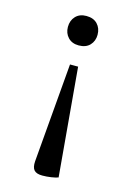

<svg xmlns="http://www.w3.org/2000/svg" viewBox="-108 -528 544 800"><g transform="rotate(15 164.0 -128.0)"><path d="M184 -260 225 207Q215 211 195.5 214Q176 217 157 217Q132 217 121.5 205.5Q111 194 113 167L149 -260ZM163 -473Q194 -473 211 -455Q228 -437 228 -409Q228 -382 211 -364Q194 -346 163 -346Q134 -346 117 -364Q100 -382 100 -409Q100 -437 117 -455Q134 -473 163 -473Z"/></g></svg>

Font: Gulzar
Style: Regular
Weight: 400
Designer: Borna Izadpanah, Alice Savoie, Simon Cozens, Fiona Ross
Version: Version 1.000;[7b34f74]; ttfautohint (v1.8.4)